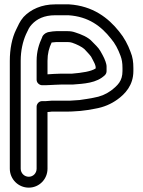

<svg xmlns="http://www.w3.org/2000/svg" viewBox="-20 -757 657 881"><path d="M259 -369H311H313C364 -373 424 -375 462 -413C467 -418 469 -425 469 -431V-452C469 -466 459 -488 458 -490C455 -496 454 -499 451 -504L441 -522C431 -540 414 -554 404 -565C385 -587 351 -600 326 -608C315 -612 304 -614 291 -614H238C227 -614 215 -612 210 -611C191 -609 184 -601 179 -596C176 -593 174 -589 173 -585C159 -555 148 -521 148 -478V-391C148 -376 162 -366 173 -366H190C206 -366 221 -368 233 -368C241 -368 249 -369 259 -369ZM198 -416V-478C198 -511 205 -537 217 -562C223 -563 234 -564 238 -564H291C298 -564 305 -563 311 -561C332 -554 356 -542 367 -532C378 -520 391 -507 398 -497L407 -480C412 -470 417 -462 419 -450V-443C398 -429 357 -423 310 -419H259C240 -419 217 -417 198 -416ZM190 -293H173C158 -293 148 -279 148 -268V17C148 38 132 54 112 54C92 54 75 38 75 17V-478C75 -526 85 -567 99 -599C110 -622 113 -631 126 -645C149 -670 183 -687 233 -687H294C386 -681 444 -637 489 -580C508 -558 522 -531 533 -501C539 -485 542 -469 542 -445V-431C542 -385 520 -365 489 -341C465 -324 442 -314 407 -308C387 -304 365 -301 345 -298L315 -296C306 -295 297 -295 287 -295H216C207 -295 199 -293 190 -293ZM112 104C160 104 198 65 198 17V-243C203 -243 211 -244 218 -245H287C298 -245 309 -245 319 -246L349 -248C372 -250 394 -254 415 -258C457 -265 490 -280 518 -300C553 -325 592 -365 592 -431V-445C592 -472 589 -495 579 -519C567 -552 550 -584 527 -612C477 -675 406 -730 297 -737H295H233C171 -737 121 -714 88 -679C69 -657 64 -640 54 -621C35 -583 25 -532 25 -478V17C25 65 64 104 112 104Z"/></svg>

Font: Blanket
Style: BdOutline
Weight: 700
Foundry: Cannot Into Space Fonts
Version: Version 0.9